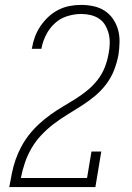

<svg xmlns="http://www.w3.org/2000/svg" viewBox="-20 -763 540 783"><path d="M18 0V-1Q23 -29 28.5 -56.5Q34 -84 43.5 -111.5Q53 -139 67 -165Q81 -191 99.5 -214.5Q118 -238 140.5 -258.5Q163 -279 187.5 -296.5Q212 -314 237.5 -329Q263 -344 288.5 -360Q314 -376 337.5 -395.5Q361 -415 379 -438.5Q397 -462 407.5 -489Q418 -516 423 -545Q423 -545 423 -545Q423 -545 423 -545Q427 -565 427.5 -585.5Q428 -606 423.5 -624.5Q419 -643 409.5 -659.5Q400 -676 384.5 -686.5Q369 -697 350 -701.5Q331 -706 311 -706Q283 -706 254 -697Q225 -688 203 -667.5Q181 -647 167.5 -620Q154 -593 149 -565Q149 -564 149 -564Q149 -564 149 -564H109Q109 -564 109.5 -564.5Q110 -565 110 -565Q114 -589 122 -611.5Q130 -634 144 -655Q158 -676 176.5 -693.5Q195 -711 217.5 -722.5Q240 -734 263.5 -738.5Q287 -743 311 -743Q337 -743 362 -737.5Q387 -732 407 -719Q427 -706 441 -685.5Q455 -665 461.5 -641.5Q468 -618 467.5 -591.5Q467 -565 463 -539Q457 -507 445 -476.5Q433 -446 413 -419.5Q393 -393 366.5 -371Q340 -349 311.5 -331Q283 -313 254.5 -295.5Q226 -278 199 -257.5Q172 -237 148.5 -212Q125 -187 108.5 -158.5Q92 -130 81.5 -99Q71 -68 65 -37H335L353 -145H393L369 0Z"/></svg>

Font: Iosevka Curly Slab XLtObl
Style: Regular
Weight: 200
Italic angle: -9°
Monospace: yes
Designer: Belleve Invis
Foundry: Belleve Invis
Version: Version 11.1.0; ttfautohint (v1.8.3)